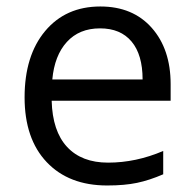

<svg xmlns="http://www.w3.org/2000/svg" viewBox="-20 -565 601 595"><path d="M312 9.8Q193.4 9.8 124.8 -62.5Q56.2 -134.8 56.2 -263.2Q56.2 -392.6 119.9 -468.8Q183.6 -544.9 291 -544.9Q391.6 -544.9 450.2 -478.8Q508.8 -412.6 508.8 -304.2V-252.9H140.1Q142.6 -158.7 187.7 -109.9Q232.9 -61 314.9 -61Q401.4 -61 485.8 -97.2V-24.9Q442.9 -6.3 404.5 1.7Q366.2 9.8 312 9.8ZM290 -477.1Q225.6 -477.1 187.3 -435.1Q148.9 -393.1 142.1 -318.8H421.9Q421.9 -395.5 387.7 -436.3Q353.5 -477.1 290 -477.1Z"/></svg>

Font: f5_51262 
Style: Regular
Weight: 400
Foundry: Ascender Corporation
Version: Version 1.10